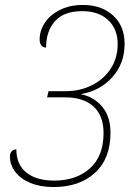

<svg xmlns="http://www.w3.org/2000/svg" viewBox="-20 -744 560 775"><path d="M20 -112Q20 -125 27 -133Q34 -141 46 -141Q46 -80 86.5 -47.5Q127 -15 199 -15Q288 -15 343 -64.5Q398 -114 398 -207Q398 -277 357.5 -314Q317 -351 244 -351H170L176 -376H246Q303 -376 351 -400Q399 -424 427 -467Q455 -510 455 -566Q455 -627 416.5 -663Q378 -699 312 -699Q238 -699 202 -658.5Q166 -618 166 -552Q155 -552 147.5 -560Q140 -568 140 -585Q140 -620 161 -652Q182 -684 222 -704Q262 -724 315 -724Q390 -724 436.5 -681.5Q483 -639 483 -567Q483 -487 432.5 -431.5Q382 -376 305 -364Q358 -354 392 -314Q426 -274 426 -208Q426 -104 363.5 -46.5Q301 11 196 11Q143 11 103 -5.5Q63 -22 41.5 -50.5Q20 -79 20 -112Z"/></svg>

Font: Noto Serif NarrowThin
Style: Italic
Weight: 250
Width: 4
Italic angle: -12°
Designer: Monotype Design Team
Foundry: Monotype Imaging Inc.
Version: Version 1.001